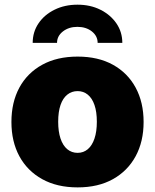

<svg xmlns="http://www.w3.org/2000/svg" viewBox="-20 -790 662 820"><path d="M311.5 10.3Q223.6 10.3 160.2 -24.9Q96.7 -60.1 62.7 -122.8Q28.8 -185.5 28.8 -269Q28.8 -353 62.7 -415.8Q96.7 -478.5 160.2 -513.4Q223.6 -548.3 311.5 -548.3Q399.4 -548.3 462.4 -513.4Q525.4 -478.5 559.3 -415.8Q593.3 -353 593.3 -269Q593.3 -185.5 559.3 -122.8Q525.4 -60.1 462.4 -24.9Q399.4 10.3 311.5 10.3ZM311.5 -137.2Q336.4 -137.2 355 -152.8Q373.5 -168.5 383.5 -198.2Q393.6 -228 393.6 -270Q393.6 -312.5 383.5 -341.6Q373.5 -370.6 355 -385.7Q336.4 -400.9 311.5 -400.9Q286.1 -400.9 267.3 -385.7Q248.5 -370.6 238.5 -341.6Q228.5 -312.5 228.5 -270Q228.5 -228 238.5 -198.2Q248.5 -168.5 267.3 -152.8Q286.1 -137.2 311.5 -137.2ZM311 -770Q365.7 -770 408.7 -748.5Q451.7 -727.1 477.1 -690.2Q502.4 -653.3 502.4 -606.9H397Q397 -636.2 372.3 -655.8Q347.7 -675.3 310.5 -675.3Q273.9 -675.3 248.8 -655.8Q223.6 -636.2 223.6 -606.9H119.6Q119.6 -653.3 144.5 -690.2Q169.4 -727.1 212.9 -748.5Q256.3 -770 311 -770Z"/></svg>

Font: Inter 17pt Black
Style: Regular
Weight: 900
Version: Version 4.001;git-66647c0bb